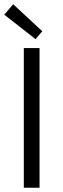

<svg xmlns="http://www.w3.org/2000/svg" viewBox="-20 -883 297 903"><path d="M92 0V-657H166V0ZM147 -699 0 -814 42 -863 179 -736Z"/></svg>

Font: Assistant ExtraLight
Style: Regular
Weight: 400
Version: Version 3.000